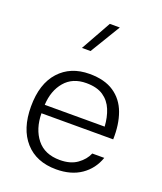

<svg xmlns="http://www.w3.org/2000/svg" viewBox="-143 -865 814 963"><g transform="rotate(20 264.5 -383.0)"><path d="M106.4 -233.9Q107.4 -150.4 149.4 -97.7Q191.4 -44.9 272.5 -44.9Q329.1 -44.9 364.7 -70.6Q400.4 -96.2 415 -131.3H479Q457 -67.9 403.6 -31.2Q350.1 5.4 271 5.4Q165 5.4 105.2 -61.8Q45.4 -128.9 45.4 -248.5Q45.4 -369.6 105.5 -435.8Q165.5 -502 266.6 -502Q347.7 -502 397.7 -468Q447.8 -434.1 469.7 -373.8Q491.7 -313.5 489.3 -233.9ZM107.4 -279.3H427.2Q424.3 -328.1 408.2 -367.4Q392.1 -406.7 358.2 -429.9Q324.2 -453.1 267.1 -453.1Q193.8 -453.1 152.6 -404.5Q111.3 -356 107.4 -279.3ZM275.4 -772.5H328.6L231 -611.3H185.1Z"/></g></svg>

Font: Estedad-FD Light
Style: Regular
Weight: 300
Designer: Amin Abedi
Version: Version 7.3